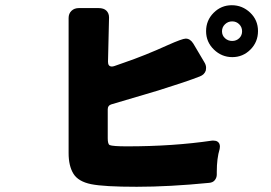

<svg xmlns="http://www.w3.org/2000/svg" viewBox="-20 -753 1040 736"><path d="M800 -563Q770 -592 770 -633.5Q770 -675 799 -704Q828 -733 868.5 -733Q909 -733 939 -704.5Q969 -676 969 -634Q969 -592 940 -563Q911 -534 870.5 -534Q830 -534 800 -563ZM394 -516Q394 -498 409 -498Q413 -498 419 -500Q438 -507 456 -513Q535 -540 623 -580Q679 -605 692 -605Q709 -605 721 -586L763 -515Q770 -504 770 -493Q770 -488 769 -483Q764 -467 746 -460Q695 -440 586 -406L407 -353Q393 -349 393 -334V-223Q393 -201 400 -197Q412 -192 467 -192Q644 -192 793 -214Q796 -214 799 -214Q808 -214 814 -210Q823 -204 823 -191Q823 -186 822 -182Q811 -146 811 -94V-84Q811 -72 803.5 -62.5Q796 -53 781 -52Q629 -37 504 -37Q379 -37 329.5 -47Q280 -57 261.5 -87Q243 -117 243 -166V-684Q243 -701 254 -711.5Q265 -722 282 -722H358Q378 -722 388 -712Q398 -702 398 -686ZM842.5 -606.5Q854 -596 870 -596Q886 -596 897 -606.5Q908 -617 908 -633Q908 -649 897 -660Q886 -671 870 -671Q854 -671 842.5 -660Q831 -649 831 -633Q831 -617 842.5 -606.5Z"/></svg>

Font: Tsunagi Gothic Black
Style: Regular
Weight: 900
Designer: Yoshimichi Ohira
Foundry: Positype
Version: Version 1.001